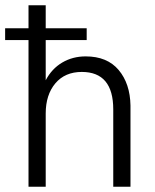

<svg xmlns="http://www.w3.org/2000/svg" viewBox="-20 -710 591 730"><path d="M305.7 -495.6Q387.7 -495.6 431.2 -443.8Q474.6 -392.1 476.1 -309.1V0H410.6V-293.9Q410.6 -436.5 291 -436.5Q227.1 -436.5 190.4 -393.1Q153.8 -349.6 153.8 -278.3V0H88.4V-557.6H-0.5V-602.5H88.4V-689.9H153.8V-602.5H309.6V-557.6H153.8V-404.8Q176.8 -448.7 216.6 -472.2Q256.3 -495.6 305.7 -495.6Z"/></svg>

Font: HK Grotesk Legacy
Style: Regular
Weight: 400
Designer: Alfredo Marco Pradil
Foundry: Hanken Design Co.
Version: Version 2.022;PS 002.022;hotconv 1.0.88;makeotf.lib2.5.64775